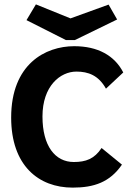

<svg xmlns="http://www.w3.org/2000/svg" viewBox="-20 -845 603 877"><path d="M476 -824 302 -761 144 -825 101 -753 281 -662H322L515 -756ZM312 12C410 12 482 -13 537 -93L444 -169C411 -119 372 -105 317 -105C232 -105 174 -178 174 -313C174 -452 255 -518 329 -518C383 -518 430 -501 464 -440L543 -514C503 -592 426 -634 319 -634C187 -634 31 -552 31 -308C31 -89 156 12 312 12Z"/></svg>

Font: Inconsolata SemiExpanded Black
Style: Regular
Weight: 900
Width: 6
Monospace: yes
Designer: Raph Levien, Cyreal, Brenton Simpson
Foundry: Raph Levien, Cyreal, Google
Version: Version 3.100